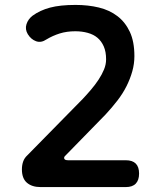

<svg xmlns="http://www.w3.org/2000/svg" viewBox="-20 -760 640 780"><path d="M145 0Q110 0 89.5 -17.5Q69 -35 69 -72Q69 -89 74 -103.5Q79 -118 91 -129L316 -358Q333 -376 350 -396Q367 -416 380.5 -436.5Q394 -457 402.5 -477.5Q411 -498 411 -519Q411 -550 401.5 -571.5Q392 -593 376 -606.5Q360 -620 336.5 -626.5Q313 -633 286 -633Q251 -633 222.5 -624Q194 -615 169 -600Q147 -585 126.5 -592.5Q106 -600 93 -621Q81 -641 87.5 -661.5Q94 -682 112 -696Q142 -718 183 -729Q224 -740 287 -740Q338 -740 381.5 -729.5Q425 -719 457 -694.5Q489 -670 507.5 -630.5Q526 -591 526 -532Q526 -501 517.5 -470.5Q509 -440 494 -410Q479 -380 457 -351.5Q435 -323 409 -295L243 -125Q239 -120 241.5 -114.5Q244 -109 257 -109H491Q518 -109 531.5 -95.5Q545 -82 545 -55Q545 -28 531.5 -14Q518 0 491 0Z"/></svg>

Font: Maple Mono NL SemiBold
Style: Regular
Weight: 600
Monospace: yes
Designer: subframe7536
Version: Version 7.000